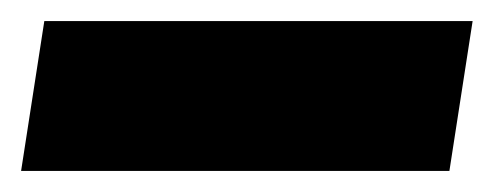

<svg xmlns="http://www.w3.org/2000/svg" viewBox="-46 31 472 182"><path d="M-26 193 -4 51H402L380 193Z"/></svg>

Font: Azeri Sans Black
Style: Italic
Weight: 900
Designer: Hector Gatti & Omnibus-Type (original fonts) / Cristiano Sobral (main changes and remastering)
Foundry: Omnibus-Type
Version: Version 0.07;August 21, 2020;FontCreator 13.0.0.2681 64-bit;